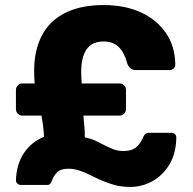

<svg xmlns="http://www.w3.org/2000/svg" viewBox="-20 -731 761 759"><path d="M495 8Q461 8 433.5 0.5Q406 -7 382 -17.5Q358 -28 336.5 -39Q315 -50 293.5 -57Q272 -64 250 -64Q221 -64 206.5 -50.5Q192 -37 184 -14Q182 -9 178.5 -4.5Q175 0 167 0H62Q54 0 48.5 -5.5Q43 -11 43 -18Q45 -82 75 -126.5Q105 -171 154 -190Q153 -211 150.5 -232Q148 -253 144 -274H68Q58 -274 50.5 -281.5Q43 -289 43 -300V-376Q43 -386 50.5 -393.5Q58 -401 68 -401H117Q116 -412 115.5 -424.5Q115 -437 115 -450Q115 -533 146 -591.5Q177 -650 238.5 -680.5Q300 -711 389 -711Q474 -711 537 -682Q600 -653 636 -600.5Q672 -548 673 -476Q673 -467 666.5 -460.5Q660 -454 651 -454H517Q505 -454 496.5 -460.5Q488 -467 483 -480Q472 -523 449.5 -545Q427 -567 389 -567Q343 -567 322 -535.5Q301 -504 301 -449Q301 -436 301.5 -424Q302 -412 303 -401H453Q463 -401 470.5 -393.5Q478 -386 478 -376V-300Q478 -289 470.5 -281.5Q463 -274 453 -274H310Q311 -253 313.5 -232Q316 -211 315 -188Q340 -183 359 -174Q378 -165 395 -156Q412 -147 429.5 -140.5Q447 -134 468 -134Q502 -134 520 -150.5Q538 -167 548 -193Q550 -197 555 -201.5Q560 -206 567 -206H658Q667 -206 672 -200.5Q677 -195 677 -187Q676 -124 649.5 -80.5Q623 -37 582 -14.5Q541 8 495 8Z"/></svg>

Font: DVN-Rubik
Style: Bold
Weight: 700
Designer: Hubert and Fischer
Foundry: Hubert & Fischer
Version: Version 2.102